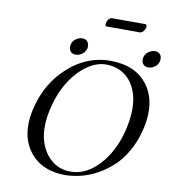

<svg xmlns="http://www.w3.org/2000/svg" viewBox="-96 -974 945 1065"><g transform="rotate(10 376.5 -441.0)"><path d="M247.1 -706.1Q253.4 -736.3 284.2 -749.5Q295.4 -753.9 305.2 -753.9Q334.5 -753.9 342.3 -727.1Q344.7 -716.3 343.3 -706.1Q336.9 -675.8 306.2 -662.6Q294.9 -658.2 284.7 -658.2Q255.4 -658.2 247.6 -684.6Q245.1 -695.3 247.1 -706.1ZM656.2 -706.1Q662.6 -736.3 693.4 -749.5Q704.6 -753.9 714.4 -753.9Q743.7 -753.9 751.5 -727.1Q753.9 -716.3 752 -706.1Q745.6 -675.8 714.8 -662.6Q703.6 -658.2 693.8 -658.2Q664.6 -658.2 656.7 -684.6Q654.3 -695.3 656.2 -706.1ZM461.9 -633.8Q383.8 -633.8 309.6 -557.6Q226.1 -470.7 195.3 -327.1Q162.6 -172.9 232.9 -81.1Q285.6 -14.2 369.1 -14.2Q465.8 -14.2 544.4 -111.3Q609.4 -192.4 634.8 -310.1Q670.9 -480.5 597.7 -571.8Q546.4 -633.3 461.9 -633.8ZM729 -329.1Q701.2 -201.2 624 -116.2Q502.9 5.9 343.8 9.8Q210 9.8 141.1 -79.1Q72.8 -169.4 102.1 -310.1Q131.3 -445.3 216.3 -536.1Q323.2 -649.9 461.9 -657.7Q470.7 -658.2 480 -658.2Q625 -658.2 693.8 -563.5Q759.3 -472.7 729 -329.1ZM616.7 -841.8H426.3Q416.5 -842.8 419.4 -859.9Q423.3 -878.9 438 -889.6Q441.9 -892.1 444.8 -892.1H635.7Q646.5 -891.1 644 -875Q639.6 -855 624 -844.7Q619.6 -842.3 616.7 -841.8Z"/></g></svg>

Font: Linux Libertine Display Slanted O
Style: Slanted
Weight: 400
Designer: Philipp H. Poll
Foundry: Philipp H. Poll
Version: Version 5.0.9